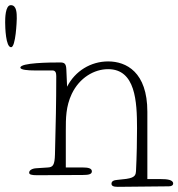

<svg xmlns="http://www.w3.org/2000/svg" viewBox="-83 -693 691 744"><path d="M488 -260C488 -414 406 -455 336 -455C269 -455 208 -418 177 -357L174 -425C173 -447 166 -451 150 -451C110 -451 -4 -450 -4 -431C-4 -422 27 -420 51 -420H120C132 -420 135 -411 135 -398C135 -288 133 -220 130 -95C129 -53 122 -45 102 -44L57 -41C41 -40 30 -33 30 -24C30 -17 38 -14 61 -14C74 -14 229 -15 239 -15C261 -15 273 -18 273 -29C273 -41 258 -44 239 -44H172V-186C172 -235 172 -280 195 -329C225 -392 282 -425 336 -425C442 -425 448 -300 448 -196C448 -154 447 -89 444 -30C443 -4 427 -1 372 4C358 5 349 9 349 19C349 27 356 31 373 31C385 31 559 29 571 29C580 29 588 26 588 18C588 3 562 1 542 1H488ZM-41 -673C-63 -673 -63 -620 -63 -606C-63 -588 -61 -510 -40 -510C-22 -510 -18 -612 -18 -621C-18 -641 -18 -673 -41 -673Z"/></svg>

Font: Life Savers
Style: Regular
Weight: 400
Designer: Pablo Impallari, Rodrigo Fuenzalida, Brenda Gallo
Foundry: Pablo Impallari, Rodrigo Fuenzalida, Brenda Gallo
Version: Version 3.000